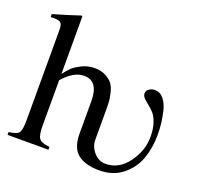

<svg xmlns="http://www.w3.org/2000/svg" viewBox="-122 -813 979 954"><g transform="rotate(20 367.5 -336.5)"><path d="M427 -287V-126Q427 -90 453 -60.5Q479 -31 514 -31Q585 -31 632.5 -95.5Q680 -160 680 -233Q680 -275 669.5 -306Q659 -337 644 -353Q629 -369 614 -380.5Q599 -392 588.5 -403Q578 -414 578 -428Q578 -442 592 -451Q606 -460 621 -460Q649 -460 668 -437Q687 -414 695.5 -377.5Q704 -341 707 -312Q710 -283 710 -255Q710 -185 689 -127Q668 -69 618.5 -29.5Q569 10 497 10Q421 10 382 -22Q343 -54 343 -128V-300Q343 -406 267 -406Q212 -406 157 -343V-102Q157 -53 169 -36Q181 -19 225 -15V0H9V-15Q53 -20 63 -35.5Q73 -51 73 -101V-578Q73 -608 62.5 -616Q52 -624 25 -624Q17 -624 10 -623V-639Q90 -662 152 -683L157 -680V-376Q175 -399 188 -412.5Q201 -426 233.5 -443Q266 -460 303 -460Q338 -460 363 -446.5Q388 -433 400 -416Q412 -399 418.5 -371.5Q425 -344 426 -328Q427 -312 427 -287Z"/></g></svg>

Font: STIX
Style: Regular
Weight: 400
Designer: MicroPress Inc., with final additions and corrections provided by Coen Hoffman, Elsevier (retired)
Version: Version 1.1.1